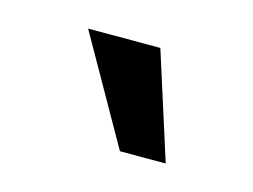

<svg xmlns="http://www.w3.org/2000/svg" viewBox="-40 -822 352 267"><g transform="rotate(15 136.5 -688.5)"><path d="M212.9 -611.8H147L60.1 -765.1H164.1Z"/></g></svg>

Font: Standard
Style: Regular
Weight: 400
Designer: Bryce Wilner
Version: Version 2.000;PS 2.0;hotconv 16.6.51;makeotf.lib2.5.65220 DE